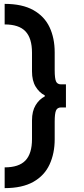

<svg xmlns="http://www.w3.org/2000/svg" viewBox="-20 -814 431 990"><path d="M4 156Q94.5 156 151.8 123.8Q209 91.5 235.5 34.2Q262 -23 262 -96V-187Q262 -228.5 268.8 -244.2Q275.5 -260 295 -260H320V-379H295Q275.5 -379 268.8 -394.5Q262 -410 262 -452V-544Q262 -617.5 235.5 -673.8Q209 -730 151.8 -762Q94.5 -794 4 -794V-688Q77.5 -688 111.2 -652.5Q145 -617 145 -542V-446Q145 -398 163.8 -367.2Q182.5 -336.5 211 -322V-317Q182.5 -302.5 163.8 -271.8Q145 -241 145 -193V-97Q145 -22 111.2 13.5Q77.5 49 4 49Z"/></svg>

Font: Karla ExtraLight
Style: Bold
Weight: 700
Version: Version 2.001